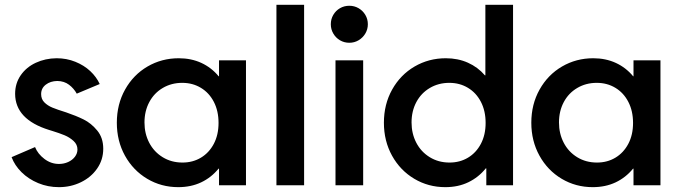

<svg xmlns="http://www.w3.org/2000/svg" viewBox="-20 -772 2832 800"><path d="M28.3 -117.2 126 -159.2Q137.7 -130.4 165.3 -109.6Q192.9 -88.9 225.6 -88.9Q246.1 -88.9 263.9 -96.9Q281.7 -105 292.2 -118.9Q302.7 -132.8 302.7 -149.4Q302.7 -169.9 286.4 -184.8Q270 -199.7 248.8 -208.5Q227.5 -217.3 197.3 -226.6Q193.4 -227.5 190.2 -228.8Q187 -230 184.6 -230.5Q43.5 -274.4 43 -380.9Q43 -424.8 66.4 -458.5Q89.8 -492.2 129.2 -510.5Q168.5 -528.8 215.8 -529.3Q257.8 -529.3 293.9 -514.6Q330.1 -500 356 -475.8Q381.8 -451.7 395.5 -421.9L299.8 -381.8Q287.6 -403.8 267.6 -418.9Q247.6 -434.1 218.8 -434.6Q189.9 -434.1 170.7 -419.2Q151.4 -404.3 151.4 -379.9Q151.4 -358.9 164.8 -345.5Q178.2 -332 198.2 -323.7Q218.3 -315.4 255.9 -303.7Q296.4 -290 328.1 -274.4Q359.9 -258.8 385 -228.3Q410.2 -197.8 410.2 -152.3Q410.2 -106.4 384.8 -69.8Q359.4 -33.2 317.1 -12.7Q274.9 7.8 225.6 7.8Q179.7 7.8 139.2 -9Q98.6 -25.9 69.8 -54.4Q41 -83 28.3 -117.2Z M892.6 -69.3H890.6Q860.4 -32.2 818.1 -12.2Q775.9 7.8 722.7 7.8Q651.9 7.8 593.3 -27.1Q534.7 -62 500.7 -123.3Q466.8 -184.6 466.8 -260.7Q466.8 -337.4 501.2 -398.9Q535.6 -460.4 594.7 -494.9Q653.8 -529.3 724.6 -529.3Q776.9 -529.3 819.1 -509.8Q861.3 -490.2 891.1 -454.1H892.6V-520.5H1004.9V0H892.6ZM890.6 -259.8Q890.6 -309.6 871.1 -347.4Q851.6 -385.3 817.1 -406Q782.7 -426.8 739.3 -426.8Q694.3 -426.8 658.2 -405.5Q622.1 -384.3 602.1 -346.7Q582 -309.1 582 -261.7Q582 -215.3 601.8 -177.2Q621.6 -139.2 658 -116.9Q694.3 -94.7 740.2 -94.7Q783.2 -94.7 817.1 -115Q851.1 -135.3 870.8 -172.6Q890.6 -210 890.6 -259.8Z M1131.8 -752H1247.1V0H1131.8Z M1377.9 -520.5H1493.2V0H1377.9ZM1358.4 -670.9Q1358.4 -692.4 1368.7 -710Q1378.9 -727.5 1396.5 -737.8Q1414.1 -748 1435.5 -748Q1456.5 -748 1474.1 -737.8Q1491.7 -727.5 1502.2 -710Q1512.7 -692.4 1512.7 -670.9Q1512.7 -649.9 1502.2 -632.3Q1491.7 -614.7 1474.1 -604.2Q1456.5 -593.8 1435.5 -593.8Q1414.1 -593.8 1396.5 -604.2Q1378.9 -614.7 1368.7 -632.3Q1358.4 -649.9 1358.4 -670.9Z M2006.3 0V-70.3H2003.9Q1974.1 -33.2 1931.6 -12.7Q1889.2 7.8 1835.4 7.8Q1764.6 7.8 1706.1 -27.1Q1647.5 -62 1613.5 -123.3Q1579.6 -184.6 1579.6 -260.7Q1579.6 -337.4 1614 -398.9Q1648.4 -460.4 1707.5 -494.9Q1766.6 -529.3 1837.4 -529.3Q1888.2 -529.3 1929.7 -510.7Q1971.2 -492.2 2000.5 -458H2002.4V-752H2117.7V0ZM2003.4 -259.8Q2003.4 -309.6 1983.9 -347.4Q1964.4 -385.3 1929.9 -406Q1895.5 -426.8 1852.1 -426.8Q1807.1 -426.8 1771 -405.5Q1734.9 -384.3 1714.8 -346.7Q1694.8 -309.1 1694.8 -261.7Q1694.8 -215.3 1714.6 -177.2Q1734.4 -139.2 1770.8 -116.9Q1807.1 -94.7 1853 -94.7Q1896 -94.7 1929.9 -115Q1963.9 -135.3 1983.6 -172.6Q2003.4 -210 2003.4 -259.8Z M2619.6 -69.3H2617.7Q2587.4 -32.2 2545.2 -12.2Q2502.9 7.8 2449.7 7.8Q2378.9 7.8 2320.3 -27.1Q2261.7 -62 2227.8 -123.3Q2193.8 -184.6 2193.8 -260.7Q2193.8 -337.4 2228.3 -398.9Q2262.7 -460.4 2321.8 -494.9Q2380.9 -529.3 2451.7 -529.3Q2503.9 -529.3 2546.1 -509.8Q2588.4 -490.2 2618.2 -454.1H2619.6V-520.5H2731.9V0H2619.6ZM2617.7 -259.8Q2617.7 -309.6 2598.1 -347.4Q2578.6 -385.3 2544.2 -406Q2509.8 -426.8 2466.3 -426.8Q2421.4 -426.8 2385.3 -405.5Q2349.1 -384.3 2329.1 -346.7Q2309.1 -309.1 2309.1 -261.7Q2309.1 -215.3 2328.9 -177.2Q2348.6 -139.2 2385 -116.9Q2421.4 -94.7 2467.3 -94.7Q2510.3 -94.7 2544.2 -115Q2578.1 -135.3 2597.9 -172.6Q2617.7 -210 2617.7 -259.8Z"/></svg>

Font: Reddit Sans Chocolate SemiBold
Style: Regular
Weight: 600
Designer: Stephen Hutchings
Foundry: Reddit
Version: Version 1.011